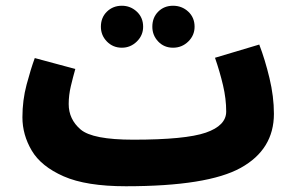

<svg xmlns="http://www.w3.org/2000/svg" viewBox="-20 -627 1023 668"><path d="M582 -461Q613 -461 635 -482.5Q657 -504 657 -534Q657 -566 635 -586.5Q613 -607 582 -607Q551 -607 530.5 -586.5Q510 -566 510 -534Q510 -504 530.5 -482.5Q551 -461 582 -461ZM404 -461Q434 -461 456 -482.5Q478 -504 478 -534Q478 -566 456 -586.5Q434 -607 404 -607Q373 -607 352 -586.5Q331 -566 331 -534Q331 -504 352 -482.5Q373 -461 404 -461ZM418 21Q702 21 817.5 -43Q933 -107 933 -231Q933 -291 917.5 -355.5Q902 -420 882 -472L728 -426Q745 -377 756 -330Q767 -283 767 -239Q767 -190 696 -165.5Q625 -141 444 -141Q302 -141 260.5 -176.5Q219 -212 219 -265Q219 -296 226.5 -327.5Q234 -359 242 -387L101 -425Q87 -387 72.5 -332.5Q58 -278 58 -219Q58 -158 90.5 -103Q123 -48 201.5 -13.5Q280 21 418 21Z"/></svg>

Font: Noto Sans Arabic Condensed Black
Style: Regular
Weight: 900
Width: 3
Designer: Nadine Chahine
Foundry: Monotype Imaging Inc.
Version: 1.001